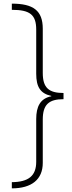

<svg xmlns="http://www.w3.org/2000/svg" viewBox="-20 -819 394 1055"><path d="M45 -799V-765C145 -765 179 -738 179 -656V-414C179 -341 202 -305 262 -292V-290C201 -278 179 -233 179 -165V70C179 148 136 181 45 182V216C154 216 215 167 215 76V-162C215 -244 248 -274 329 -274V-308C248 -308 215 -337 215 -418V-661C215 -761 163 -799 45 -799Z"/></svg>

Font: Noto Sans Sinhala ExtraLight
Style: Regular
Weight: 200
Designer: Jelle Bosma - Monotype Design Team
Foundry: Monotype Imaging Inc.
Version: Version 2.006